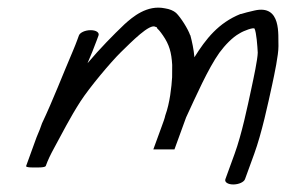

<svg xmlns="http://www.w3.org/2000/svg" viewBox="-20 -438 758 509"><path d="M408.4 -102 386.5 -42H442.5L473.3 -126.6C499.9 -184 531.5 -255.7 561.5 -298.1C576.4 -318.4 596.4 -339.1 613.9 -348.8C627.7 -357.6 652.5 -365.8 654.8 -362.1C659.8 -352.1 662.5 -315.2 663.3 -298.3C662.9 -280 652.4 -231.4 646.8 -205.2C635.9 -154.4 620.9 -82.1 601.9 -30L577.5 37C574.8 44.5 583.6 51 598.4 51C613.3 51 626.8 44.5 629.5 37L653.9 -30C674 -85.1 690.3 -162.1 701.5 -213.3C707.5 -241.5 718.4 -292 718.2 -315.9C716.8 -343.7 727.4 -427.1 654.1 -410C639.3 -406.6 627.9 -403.8 618.4 -400.7L617.8 -401C558.9 -377.3 525.7 -334.7 495.4 -286.2C493.6 -307.3 489.3 -327 484.5 -345L484.1 -344.6C478.9 -360.4 459.3 -391.8 446.8 -403.8C439.9 -409.7 429.9 -414 417.3 -415.9C369.6 -425.9 331.3 -392.8 310.3 -373.9C280.3 -345.4 245.2 -309.6 212 -270.4C220.5 -290.2 229.3 -311.3 236.8 -332L241.2 -344C243.9 -351.5 235.2 -358 220.3 -358C205.4 -358 191.9 -351.5 189.2 -344L184.8 -332C182 -324.1 178.2 -314.8 173.7 -304C146.9 -241.4 119.9 -171.1 91.4 -111.1L85.5 -94.8C82.8 -88.9 79.3 -80.4 76.9 -74L49.3 2C47.6 6.6 69.5 6 73.8 6C78.1 6 99.6 6.6 101.3 2C107.3 -14.5 113.7 -27.6 123.2 -45.1C144.9 -84.9 165.5 -125.9 193 -168.7C217.8 -206.9 273.4 -273 300.3 -299.5C329.2 -327.6 376.9 -376.4 392.1 -366.9C393.3 -366.6 394.7 -366.1 396.2 -365.3L396.3 -363.3C399.4 -360.6 404.5 -355 412.1 -343.9C428.8 -319.7 434.6 -298.9 436.5 -265.9L436.3 -233.3C434.8 -207.9 430.3 -165.1 418.2 -132C416.8 -124.6 412.5 -113.2 408.4 -102Z"/></svg>

Font: Take Off
Style: Moose
Weight: 400
Foundry: Cannot Into Space Fonts
Version: Version 0.89